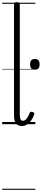

<svg xmlns="http://www.w3.org/2000/svg" viewBox="-20 -1135 382 1755"><path d="M181 17Q145 17 126.5 -6Q108 -29 108 -76V-1096Q108 -1106 114.5 -1110.5Q121 -1115 134 -1115Q148 -1115 154.5 -1110.5Q161 -1106 161 -1096V-89Q161 -63 166.5 -47Q172 -31 189 -31Q202 -31 211.5 -38.5Q221 -46 231.5 -62Q242 -78 252 -104Q256 -112 263 -113Q270 -114 279 -111Q289 -108 292 -101.5Q295 -95 293 -89Q281 -55 263 -31.5Q245 -8 224.5 4.5Q204 17 181 17ZM299 -498Q277 -498 266 -510Q255 -522 255 -547Q255 -572 266 -584Q277 -596 299 -596Q321 -596 331.5 -584Q342 -572 342 -547Q342 -522 331.5 -510Q321 -498 299 -498ZM0 590H303V600H0ZM0 -20H303V0H0ZM0 -505H303V-500H0ZM0 -1110H303V-1100H0Z"/></svg>

Font: Playwrite FR Moderne Guides
Style: Regular
Weight: 400
Designer: Veronika Burian, José Scaglione
Foundry: TypeTogether
Version: Version 1.003